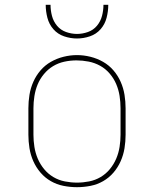

<svg xmlns="http://www.w3.org/2000/svg" viewBox="-20 -770 640 798"><path d="M300 8Q272 8 244 2.5Q216 -3 191.5 -17Q167 -31 148.5 -52.5Q130 -74 118.5 -100Q107 -126 102.5 -154Q98 -182 98 -210V-320Q98 -348 102.5 -376Q107 -404 118.5 -430Q130 -456 148.5 -477.5Q167 -499 191.5 -513Q216 -527 244 -534Q272 -541 300 -541Q328 -541 356 -534Q384 -527 408.5 -513Q433 -499 451.5 -477.5Q470 -456 481.5 -430Q493 -404 497.5 -376Q502 -348 502 -320V-210Q502 -182 497.5 -154Q493 -126 481.5 -100Q470 -74 451.5 -52.5Q433 -31 408.5 -17Q384 -3 356 2.5Q328 8 300 8ZM300 -11Q325 -11 350.5 -16Q376 -21 398 -34Q420 -47 436.5 -67Q453 -87 463 -110.5Q473 -134 477 -159.5Q481 -185 481 -210V-320Q481 -346 477 -371.5Q473 -397 463 -420.5Q453 -444 436 -464Q419 -484 396.5 -496.5Q374 -509 348.5 -514Q323 -519 298 -519Q272 -519 247 -513.5Q222 -508 200.5 -495Q179 -482 162.5 -462Q146 -442 136.5 -419Q127 -396 123 -370.5Q119 -345 119 -320V-210Q119 -185 123 -159.5Q127 -134 137 -110.5Q147 -87 163.5 -67Q180 -47 202 -34Q224 -21 249.5 -16Q275 -11 300 -11ZM300 -610Q273 -610 246.5 -619Q220 -628 202 -648.5Q184 -669 177 -696Q170 -723 170 -750H190Q190 -727 196 -704Q202 -681 217 -663Q232 -645 254.5 -637Q277 -629 300 -629Q323 -629 345.5 -637Q368 -645 383 -663Q398 -681 404 -704Q410 -727 410 -750H430Q430 -723 423 -696Q416 -669 398 -648.5Q380 -628 353.5 -619Q327 -610 300 -610Z"/></svg>

Font: Iosevka Slab Thin Extended
Style: Regular
Weight: 100
Width: 7
Monospace: yes
Designer: Belleve Invis
Foundry: Belleve Invis
Version: Version 11.1.1; ttfautohint (v1.8.3)